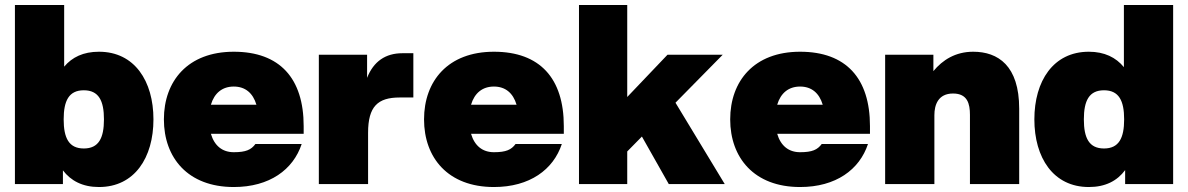

<svg xmlns="http://www.w3.org/2000/svg" viewBox="-20 -740 4777 772"><path d="M40 0H233V-55C265 -13 312 12 378 12C521 12 597 -106 597 -260C597 -414 521 -532 378 -532C315 -532 270 -510 238 -472V-720H40ZM236 -260C236 -335 257 -377 317 -377C377 -377 398 -335 398 -260C398 -185 377 -143 317 -143C257 -143 236 -185 236 -260Z M920 12C1064 12 1159 -58 1193 -161H1007C990 -138 969 -128 920 -128C874 -128 842 -154 828 -202H1201V-233C1201 -425 1105 -532 920 -532C735 -532 639 -414 639 -260C639 -106 735 12 920 12ZM828 -319C842 -366 874 -392 920 -392C966 -392 997 -366 1011 -319Z M1262 0H1460V-206C1460 -312 1499 -348 1587 -348H1642V-526H1598C1530 -526 1482 -493 1456 -427V-520H1262Z M1966 12C2110 12 2205 -58 2239 -161H2053C2036 -138 2015 -128 1966 -128C1920 -128 1888 -154 1874 -202H2247V-233C2247 -425 2151 -532 1966 -532C1781 -532 1685 -414 1685 -260C1685 -106 1781 12 1966 12ZM1874 -319C1888 -366 1920 -392 1966 -392C2012 -392 2043 -366 2057 -319Z M2308 0H2502V-131L2561 -191L2669 0H2894L2696 -327L2886 -520H2664L2502 -350V-720H2308Z M3197 12C3341 12 3436 -58 3470 -161H3284C3267 -138 3246 -128 3197 -128C3151 -128 3119 -154 3105 -202H3478V-233C3478 -425 3382 -532 3197 -532C3012 -532 2916 -414 2916 -260C2916 -106 3012 12 3197 12ZM3105 -319C3119 -366 3151 -392 3197 -392C3243 -392 3274 -366 3288 -319Z M3880 -278V0H4078V-303C4078 -476 3993 -532 3893 -532C3822 -532 3770 -499 3733 -454V-520H3539V0H3737V-277C3737 -318 3752 -364 3812 -364C3870 -364 3880 -323 3880 -278Z M4697 0V-720H4499V-470C4467 -509 4421 -532 4358 -532C4215 -532 4139 -414 4139 -260C4139 -106 4215 12 4358 12C4425 12 4472 -13 4504 -56V0ZM4338 -260C4338 -335 4359 -377 4419 -377C4479 -377 4500 -335 4500 -260C4500 -185 4479 -143 4419 -143C4359 -143 4338 -185 4338 -260Z"/></svg>

Font: Aspekta 950
Style: Regular
Weight: 950
Designer: Ivo Dolenc
Version: Version 2.000